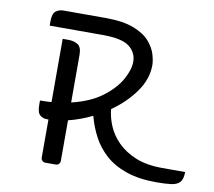

<svg xmlns="http://www.w3.org/2000/svg" viewBox="-78 -800 994 891"><g transform="rotate(10 418.5 -355.0)"><path d="M714 0Q631 0 571.5 -20.5Q512 -41 472.5 -76.5Q433 -112 409 -157.5Q385 -203 372 -253Q317 -226 260 -212V-20Q260 -12 254 -6Q248 0 240 0H190Q182 0 176 -6Q170 -12 170 -20V-200H161Q144 -200 130 -211.5Q116 -223 116 -260V-280Q130 -280 143.5 -280.5Q157 -281 170 -282V-580H199Q222 -580 241 -569Q260 -558 260 -520V-296Q348 -317 403 -358.5Q458 -400 484.5 -447Q511 -494 511 -532Q511 -575 476 -602.5Q441 -630 349 -630H100V-650Q100 -688 116 -699Q132 -710 149 -710H349Q433 -710 483.5 -690Q534 -670 559 -640.5Q584 -611 592.5 -581.5Q601 -552 601 -532Q601 -466 558 -405.5Q515 -345 448 -298Q451 -261 467.5 -221Q484 -181 517.5 -147Q551 -113 603 -91.5Q655 -70 730 -70H837Q837 -36 823.5 -21.5Q810 -7 782.5 -3.5Q755 0 714 0Z"/></g></svg>

Font: Warnes
Style: Regular
Weight: 400
Designer: Eduardo Rodriguez Tunni
Foundry: Eduardo Rodriguez Tunni
Version: Version 1.002; ttfautohint (v1.8.4.7-5d5b);gftools[0.9.23]